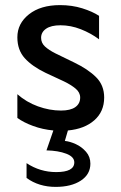

<svg xmlns="http://www.w3.org/2000/svg" viewBox="-20 -502 475 752"><path d="M141 -354Q141 -334 156 -320Q171 -306 197 -293L271 -257Q325 -231 356.5 -199.5Q388 -168 388 -120Q388 -65 349.5 -31Q311 3 246 9L234 50Q254 52 277 62.5Q300 73 317 92.5Q334 112 334 139Q334 181 296.5 205.5Q259 230 198 230Q132 230 84 195V137Q137 172 200 172Q271 172 271 134Q271 112 239.5 100Q208 88 162 87L189 9Q147 5 110 -8.5Q73 -22 48 -40V-133Q83 -102 128.5 -85.5Q174 -69 219 -69Q256 -69 275 -82.5Q294 -96 294 -120Q294 -140 276 -155Q258 -170 231 -183L158 -217Q106 -242 77 -274Q48 -306 48 -356Q48 -410 93.5 -446Q139 -482 215 -482Q262 -482 302 -469.5Q342 -457 368 -440V-348Q336 -372 296.5 -387.5Q257 -403 217 -403Q180 -403 160.5 -389.5Q141 -376 141 -354Z"/></svg>

Font: Madhuban
Style: Regular
Weight: 400
Designer: jaikishan Patel
Foundry: MagicType
Version: Version 1.000